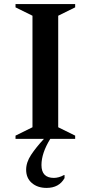

<svg xmlns="http://www.w3.org/2000/svg" viewBox="-20 -680 444 940"><path d="M56 0V-16L139 -57V-603L56 -644V-660H348V-644L265 -603V-57L348 -16V0H226Q183 70 183 128Q183 191 244 191Q255 191 268 187.5Q281 184 293 177H296V192Q269 240 208 240Q164 240 136 216Q108 192 108 151Q108 115 132 78.5Q156 42 195 0Z"/></svg>

Font: Spectral SC SemiBold
Style: Regular
Weight: 600
Designer: Jean-Baptiste Levee
Foundry: Production Type
Version: Version 2.001